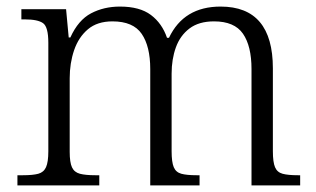

<svg xmlns="http://www.w3.org/2000/svg" viewBox="-20 -564 960 584"><path d="M33 0V-31H50Q80 -31 96.5 -35.5Q113 -40 120 -55.5Q127 -71 127 -104V-434Q127 -482 111 -493.5Q95 -505 56 -505H45V-536H181L189 -450H194Q218 -503 257 -523.5Q296 -544 345 -544Q405 -544 439 -518.5Q473 -493 488 -449H494Q539 -544 651 -544Q810 -544 810 -356V-104Q810 -71 816.5 -55.5Q823 -40 839.5 -35.5Q856 -31 886 -31H893V0H745V-354Q745 -424 719 -461.5Q693 -499 631 -499Q585 -499 556.5 -477.5Q528 -456 515 -420Q502 -384 502 -340V-104Q502 -71 508.5 -55.5Q515 -40 531.5 -35.5Q548 -31 578 -31H587V0H437V-354Q437 -423 411 -461Q385 -499 322 -499Q276 -499 247.5 -475Q219 -451 205.5 -411.5Q192 -372 192 -326V-102Q192 -70 199 -55Q206 -40 223 -35.5Q240 -31 270 -31H282V0Z"/></svg>

Font: Noto Serif Hentaigana Light
Style: Regular
Weight: 300
Designer: Kazuhiro Yamada
Foundry: nipponia
Version: Version 1.000; ttfautohint (v1.8.4.7-5d5b)